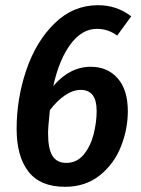

<svg xmlns="http://www.w3.org/2000/svg" viewBox="-20 -704 543 739"><path d="M472 -276Q472 -207 445.5 -140Q419 -73 364 -29Q309 15 230 15Q135 15 89.5 -43.5Q44 -102 44 -208Q44 -325 81.5 -435Q119 -545 190.5 -614.5Q262 -684 357 -684Q430 -684 485 -641L431 -567Q396 -593 353 -593Q296 -593 252 -534.5Q208 -476 185 -373Q249 -447 329 -447Q394 -447 433 -402.5Q472 -358 472 -276ZM352 -277Q352 -358 291 -358Q261 -358 230 -337Q199 -316 172 -280Q165 -215 165 -191Q165 -131 182 -104Q199 -77 235 -77Q276 -77 302.5 -109.5Q329 -142 340.5 -188Q352 -234 352 -277Z"/></svg>

Font: Fira Sans Condensed Medium
Style: Italic
Weight: 500
Width: 3
Italic angle: -8°
Designer: bBox Type GmbH & Carrois Corporate GbR & Edenspiekermann AG
Foundry: bBox Type GmbH & Carrois Corporate GbR & Edenspiekermann AG
Version: Version 4.301